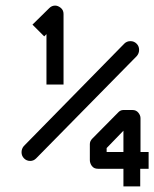

<svg xmlns="http://www.w3.org/2000/svg" viewBox="-20 -716 551 686"><path d="M511 -173V-113H481V-50H421V-113H330Q315.5 -113 308.2 -123Q301 -133 301 -144V-172V-201Q301 -212 310 -221L401 -313Q409.5 -323 421 -323H453Q466.5 -323 474.2 -313.5Q482 -304 482 -294V-173ZM421 -173V-249L361 -187V-173ZM424 -560Q433 -569 446 -569Q459 -569 468 -560Q477 -551 477 -538Q477 -525.5 469 -516L109 -150Q100 -141 88 -141Q75 -141 66 -150Q57 -159 57 -172Q57 -184.5 65 -194ZM207 -414H146V-594L138 -586L96 -628L156 -687Q165 -696 177 -696Q187 -696 197 -688Q207 -680 207 -666Z"/></svg>

Font: IBM 3270 Semi-Condensed
Style: Condensed
Weight: 400
Monospace: yes
Version: Version 2.3.1